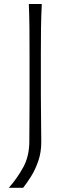

<svg xmlns="http://www.w3.org/2000/svg" viewBox="-20 -752 327 936"><path d="M22.9 163.6H92.8Q111.3 140.1 131.8 107.4Q152.3 74.7 166.7 32.7Q181.2 -9.3 181.2 -59.6Q181.2 -111.8 180.2 -168.9Q179.2 -226.1 179.2 -286.6V-488.3Q179.2 -556.2 179.9 -613.3Q180.7 -670.4 183.6 -732.4H120.6Q123 -670.4 123.5 -613.3Q124 -556.2 124 -488.3V-257.8L123 -64Q123 8.3 94.2 61.8Q65.4 115.2 22.9 163.6Z"/></svg>

Font: Pinar VF
Style: Regular
Weight: 300
Designer: Amin Abedi
Version: Version 2.000